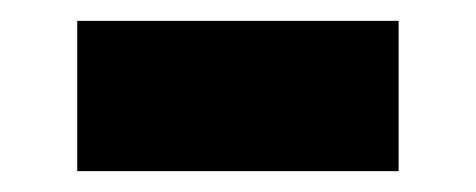

<svg xmlns="http://www.w3.org/2000/svg" viewBox="-20 -367 456 184"><path d="M54 -203V-347H362V-203Z"/></svg>

Font: Raleway Thin ExtraBold
Style: Regular
Weight: 800
Version: Version 4.026